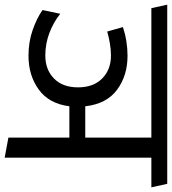

<svg xmlns="http://www.w3.org/2000/svg" viewBox="12 -743 736 822"><g transform="rotate(90 380.0 -332.0)"><path d="M28 -222Q64 -193 110 -175.5Q156 -158 207 -158Q267 -158 305 -195Q343 -232 343 -298Q343 -364 305 -401.5Q267 -439 207 -439Q182 -439 155 -434.5Q128 -430 104 -423L85 -490Q114 -500 145.5 -505Q177 -510 208 -510Q293 -510 353.5 -465Q414 -420 424 -329H558V-612H4L-11 -680H756L771 -612H644V16L558 0V-261H424Q413 -174 352.5 -130Q292 -86 208 -86Q148 -86 97 -104Q46 -122 12 -146Z"/></g></svg>

Font: Palanquin
Style: Regular
Weight: 400
Designer: Pria Ravichandran
Version: Version 1.0.4